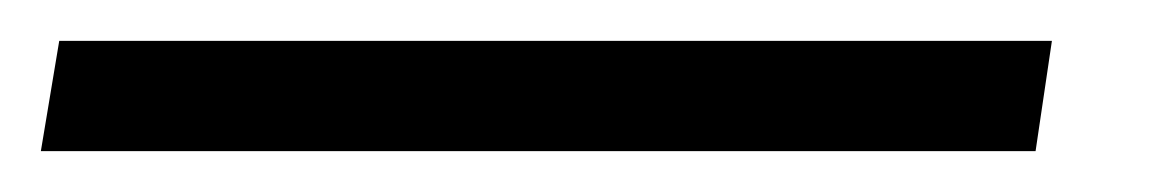

<svg xmlns="http://www.w3.org/2000/svg" viewBox="-70 58 575 94"><path d="M-50 132 -41 78H445L437 132Z"/></svg>

Font: Jost*
Style: Italic
Weight: 400
Italic angle: -10°
Version: Version 3.7